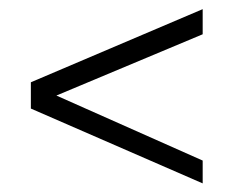

<svg xmlns="http://www.w3.org/2000/svg" viewBox="-20 -504 527 428"><path d="M431.8 -146.1 105.7 -291 431.8 -427.6V-483.6L48.8 -320.6V-262L431.8 -95.2Z"/></svg>

Font: SaysetthaMai Thin
Style: Regular
Weight: 100
Designer: John M. Durdin
Foundry: Lao Script for Windows
Version: Version 1.101